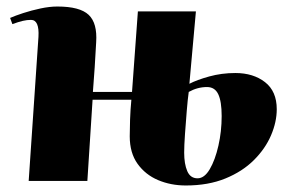

<svg xmlns="http://www.w3.org/2000/svg" viewBox="-20 -555 887 589"><path d="M581 -520 561 -298Q584 -310 622 -320.5Q660 -331 702 -331Q757 -331 793 -303Q829 -275 829 -220Q829 -181 811.5 -140Q794 -99 759 -64Q724 -29 671.5 -7.5Q619 14 550 14Q504 14 465 -2.5Q426 -19 402 -52.5Q378 -86 378 -137Q378 -159 379 -188Q380 -217 383 -249H264L248 0H68L98 -442Q101 -494 75 -494Q63 -494 50 -491Q37 -488 18 -481L11 -500Q27 -507 51.5 -515Q76 -523 104 -529Q132 -535 156 -535Q225 -535 252 -509.5Q279 -484 275 -425Q273 -386 270.5 -348.5Q268 -311 265 -273H385L403 -520ZM559 -273Q556 -252 553 -216Q550 -180 547.5 -144Q545 -108 545 -87Q545 -52 554.5 -30Q564 -8 586 -8Q607 -8 623.5 -36Q640 -64 650 -108Q660 -152 660 -199Q660 -244 649.5 -266Q639 -288 615 -288Q586 -288 559 -273Z"/></svg>

Font: Literata 72pt ExtraBold
Style: Italic
Weight: 800
Italic angle: -2°
Designer: Latin by Veronika Burian and Jose Scaglione. Greek by Irene Vlachou. Cyrillic by Vera Evstafieva
Foundry: TypeTogether
Version: Version 3.002